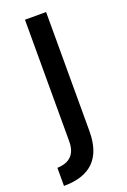

<svg xmlns="http://www.w3.org/2000/svg" viewBox="-152 -570 547 828"><g transform="rotate(-20 122.0 -156.5)"><path d="M-9 126Q78 123 78 36V-522H175V25Q175 209 -9 209Z"/></g></svg>

Font: Oxanium ExtraLight Medium
Style: Regular
Weight: 500
Version: Version 2.000